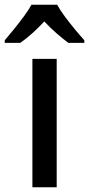

<svg xmlns="http://www.w3.org/2000/svg" viewBox="-60 -786 374 806"><path d="M178 0H76V-539H178ZM180 -766Q192 -744 212 -717Q232 -690 253.5 -664Q275 -638 294 -617V-606H227Q204 -623 177.5 -646Q151 -669 126 -696Q74 -640 25 -606H-40V-617Q-22 -638 -0.5 -664.5Q21 -691 40.5 -717.5Q60 -744 72 -766Z"/></svg>

Font: Noto Sans Sinhala UI SemiCondensed Medium
Style: Regular
Weight: 500
Width: 4
Designer: Jelle Bosma - Monotype Design Team
Foundry: Monotype Imaging Inc.
Version: Version 2.006; ttfautohint (v1.8.4.7-5d5b)